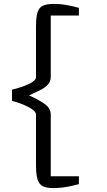

<svg xmlns="http://www.w3.org/2000/svg" viewBox="-20 -864 543 976"><path d="M41 -351V-408Q90 -420 126.5 -437Q163 -454 163 -472V-727Q163 -776 170.5 -800.5Q178 -825 197 -834.5Q216 -844 253 -844Q285 -844 309 -840Q333 -836 354 -831Q375 -826 381 -824V-785H238V-474Q238 -451 224.5 -435.5Q211 -420 191 -409.5Q171 -399 128 -379Q183 -354 210.5 -333Q238 -312 238 -281V32H381V72Q374 74 348.5 80Q323 86 299.5 89Q276 92 251 92Q215 92 196.5 82Q178 72 170.5 47Q163 22 163 -26V-282Q163 -300 124.5 -320Q86 -340 41 -351Z"/></svg>

Font: Grenzecho Serif
Style: Serif-Regular
Weight: 400
Designer: Dan Reynolds
Foundry: Dan Reynolds
Version: Version 1.001; ttfautohint (v1.1) -l 5 -r 5 -G 72 -x 0 -D la